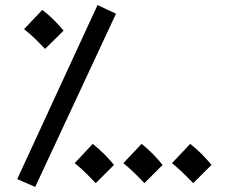

<svg xmlns="http://www.w3.org/2000/svg" viewBox="-20 -710 892 758"><path d="M119 28 438 -656 365 -690 48 -3ZM158 -517 231 -589C209 -616 179 -647 147 -671L75 -595C108 -569 126 -550 158 -517ZM358 13 430 -59C408 -86 378 -117 346 -142L275 -66C308 -39 326 -20 358 13ZM550 13 622 -59C600 -86 571 -117 539 -142L467 -66C500 -39 518 -20 550 13ZM743 13 815 -59C793 -86 763 -117 731 -142L659 -66C692 -39 710 -20 743 13Z"/></svg>

Font: Noto Sans Arabic Cond Med
Style: Regular
Weight: 500
Width: 3
Designer: Monotype Design Team, Nadine Chahine, Nizar Qandah and Khaled Hosny
Foundry: Monotype Imaging Inc.
Version: Version 2.012